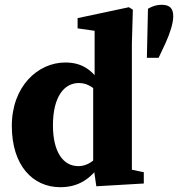

<svg xmlns="http://www.w3.org/2000/svg" viewBox="-20 -756 734 791"><path d="M228.4 15.2C301.2 15.2 354.5 -17.1 399.1 -86.4H427.4L415.5 -156.2C384 -107.3 350.4 -71.6 302.3 -71.6C240.8 -71.6 198.1 -129.4 198.1 -239.3C198.1 -357.6 244.3 -414 304.9 -414C345.8 -414 374.3 -390 413.5 -342.7L423.5 -410.6H396.9C359.3 -468.7 317.2 -498.5 248.9 -498.5C136 -498.5 28.7 -400.2 28.7 -237.3C28.7 -74.3 115 15.2 228.4 15.2ZM376.8 11.4 572.4 0V-46.5L523.3 -56.7V-576.3L527.3 -716.1L511.1 -726.3L299.7 -681.3V-639.1L369.8 -629.1V-420.4L363.9 -409.5V-77.6L376.8 11.4ZM645.7 -736.3C627.1 -736.3 609.9 -731.6 589.6 -720L585.1 -517.9H633.5L662.6 -579.8C680.7 -620.3 693.7 -660.5 693.7 -688.7C693.7 -717.2 683.7 -736.3 645.7 -736.3Z"/></svg>

Font: Source Serif Variable
Style: Regular
Weight: 389
Designer: Frank Grießhammer
Foundry: Adobe Systems Incorporated
Version: Version 3.001;hotconv 1.0.111;makeotfexe 2.5.65597